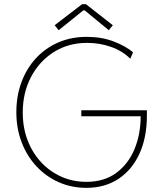

<svg xmlns="http://www.w3.org/2000/svg" viewBox="-20 -907 795 935"><path d="M400.4 7.8Q327.6 7.8 265.4 -20Q203.1 -47.9 157 -97.7Q110.8 -147.5 85.2 -214.6Q59.6 -281.7 59.6 -360.4Q59.6 -439.9 84.5 -506.8Q109.4 -573.7 155 -623.3Q200.7 -672.9 263.7 -700.2Q326.7 -727.5 402.3 -727.5Q475.1 -727.5 533.7 -705.1Q592.3 -682.6 627.9 -652.3L614.3 -621.1Q577.1 -658.7 521.2 -678.5Q465.3 -698.2 404.3 -698.2Q313 -698.2 242.2 -653.6Q171.4 -608.9 131.1 -532.2Q90.8 -455.6 90.8 -359.4Q90.8 -285.2 114.7 -223.1Q138.7 -161.1 181.2 -116Q223.6 -70.8 279.8 -46.1Q335.9 -21.5 400.4 -21.5Q487.3 -21.5 546.1 -64.9Q605 -108.4 635 -180.9Q665 -253.4 665 -340.8H376V-370.1H695.3V-343.8Q695.3 -237.8 659.2 -158.7Q623 -79.6 556.9 -35.9Q490.7 7.8 400.4 7.8ZM265.6 -759.8 246.1 -784.2 379.9 -886.7H398.4L529.3 -784.2L509.8 -759.8L392.6 -856.4H385.7Z"/></svg>

Font: Reddit Sans ExtraLight
Style: Regular
Weight: 250
Designer: Stephen Hutchings
Foundry: Reddit
Version: Version 1.014